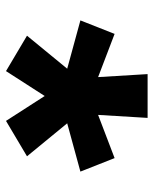

<svg xmlns="http://www.w3.org/2000/svg" viewBox="44 -847 512 640"><g transform="rotate(90 300.0 -527.0)"><path d="M383 -291 300 -420 217 -291 99 -361 209 -495 48 -539 93 -653 237 -598 227 -763H373L363 -598L507 -653L552 -539L391 -495L501 -361Z"/></g></svg>

Font: Iosevka Custom Heavy Extended
Style: Regular
Weight: 900
Width: 7
Monospace: yes
Designer: Belleve Invis
Foundry: Belleve Invis
Version: Version 11.2.4; ttfautohint (v1.8.4)